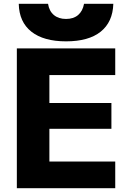

<svg xmlns="http://www.w3.org/2000/svg" viewBox="-20 -983 678 1003"><path d="M68 0V-730H582V-591H238V-445H562V-310H238V-139H582V0ZM325 -767Q208 -767 144 -817.5Q80 -868 78 -963H231Q237 -925 261.5 -904.5Q286 -884 325 -884Q364 -884 388 -904.5Q412 -925 419 -963H572Q569 -868 506 -817.5Q443 -767 325 -767Z"/></svg>

Font: M PLUS 2 ExtraBold
Style: Regular
Weight: 800
Version: Version 1.001